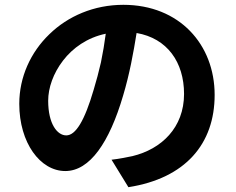

<svg xmlns="http://www.w3.org/2000/svg" viewBox="-20 -746 980 797"><path d="M399 -487C390 -448 380 -410 369 -374C331 -244 294 -184 255 -184C218 -184 180 -231 180 -328C180 -381 201 -442 242 -495C282 -547 342 -590 419 -606C414 -567 407 -526 399 -487ZM185 -604C107 -529 60 -426 60 -315C60 -153 147 -36 251 -36C353 -36 434 -155 491 -349C518 -439 534 -528 547 -609C674 -587 744 -488 744 -356C744 -216 650 -127 530 -98C505 -93 478 -87 443 -83L478 -26L513 31C750 -6 871 -149 871 -352C871 -561 725 -726 492 -726C370 -726 262 -679 185 -604Z"/></svg>

Font: GenSekiGothic2 TW B
Style: Regular
Weight: 700
Version: Version 2.100;PS 2.1;hotconv 16.6.51;makeotf.lib2.5.65220 DE